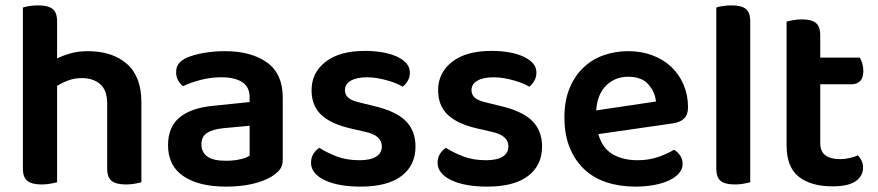

<svg xmlns="http://www.w3.org/2000/svg" viewBox="-20 -678 3261 713"><path d="M192 -1Q183 1 168 4Q153 7 134 7Q99 7 82 -6Q65 -19 65 -52V-650Q73 -653 88.5 -655.5Q104 -658 123 -658Q158 -658 175 -645Q192 -632 192 -599V-461Q214 -472 242.5 -480Q271 -488 306 -488Q397 -488 451 -441Q505 -394 505 -299V-1Q497 1 481.5 4Q466 7 448 7Q412 7 395 -6Q378 -19 378 -52V-293Q378 -343 352 -365.5Q326 -388 284 -388Q257 -388 234 -379.5Q211 -371 192 -359V-1Z M819 -81Q848 -81 872 -86.5Q896 -92 907 -100V-211L810 -202Q770 -198 749 -184.5Q728 -171 728 -142Q728 -113 749.5 -97Q771 -81 819 -81ZM815 -488Q913 -488 971.5 -446Q1030 -404 1030 -316V-85Q1030 -61 1018 -47Q1006 -33 988 -22Q960 -5 917 5Q874 15 819 15Q719 15 661.5 -23.5Q604 -62 604 -139Q604 -206 646.5 -241.5Q689 -277 770 -285L907 -299V-317Q907 -355 879.5 -373Q852 -391 802 -391Q763 -391 726 -381.5Q689 -372 660 -358Q649 -366 641.5 -379.5Q634 -393 634 -409Q634 -429 643.5 -441.5Q653 -454 674 -464Q703 -476 740 -482Q777 -488 815 -488Z M1523 -134Q1523 -64 1471 -24.5Q1419 15 1319 15Q1278 15 1244.5 9Q1211 3 1186.5 -8.5Q1162 -20 1148.5 -36.5Q1135 -53 1135 -73Q1135 -92 1143.5 -106Q1152 -120 1166 -129Q1194 -111 1230.5 -97Q1267 -83 1315 -83Q1356 -83 1377 -96.5Q1398 -110 1398 -134Q1398 -175 1338 -188L1282 -201Q1208 -218 1172.5 -252Q1137 -286 1137 -343Q1137 -408 1189 -448.5Q1241 -489 1335 -489Q1371 -489 1401.5 -483.5Q1432 -478 1454.5 -467.5Q1477 -457 1489.5 -442.5Q1502 -428 1502 -409Q1502 -391 1494 -377.5Q1486 -364 1475 -356Q1466 -362 1451.5 -368Q1437 -374 1419.5 -379Q1402 -384 1382.5 -387.5Q1363 -391 1344 -391Q1305 -391 1283 -378.5Q1261 -366 1261 -343Q1261 -326 1273.5 -315Q1286 -304 1317 -297L1366 -285Q1449 -266 1486 -229.5Q1523 -193 1523 -134Z M1993 -134Q1993 -64 1941 -24.5Q1889 15 1789 15Q1748 15 1714.5 9Q1681 3 1656.5 -8.5Q1632 -20 1618.5 -36.5Q1605 -53 1605 -73Q1605 -92 1613.5 -106Q1622 -120 1636 -129Q1664 -111 1700.5 -97Q1737 -83 1785 -83Q1826 -83 1847 -96.5Q1868 -110 1868 -134Q1868 -175 1808 -188L1752 -201Q1678 -218 1642.5 -252Q1607 -286 1607 -343Q1607 -408 1659 -448.5Q1711 -489 1805 -489Q1841 -489 1871.5 -483.5Q1902 -478 1924.5 -467.5Q1947 -457 1959.5 -442.5Q1972 -428 1972 -409Q1972 -391 1964 -377.5Q1956 -364 1945 -356Q1936 -362 1921.5 -368Q1907 -374 1889.5 -379Q1872 -384 1852.5 -387.5Q1833 -391 1814 -391Q1775 -391 1753 -378.5Q1731 -366 1731 -343Q1731 -326 1743.5 -315Q1756 -304 1787 -297L1836 -285Q1919 -266 1956 -229.5Q1993 -193 1993 -134Z M2202 -180Q2216 -129 2254 -106Q2292 -83 2348 -83Q2390 -83 2425.5 -95.5Q2461 -108 2483 -122Q2497 -114 2506 -100Q2515 -86 2515 -70Q2515 -50 2501.5 -34.5Q2488 -19 2464.5 -8Q2441 3 2409 9Q2377 15 2340 15Q2281 15 2232.5 -1Q2184 -17 2149.5 -49.5Q2115 -82 2095.5 -130Q2076 -178 2076 -242Q2076 -304 2095 -350Q2114 -396 2146.5 -427Q2179 -458 2222 -473Q2265 -488 2313 -488Q2362 -488 2403 -472.5Q2444 -457 2473 -429.5Q2502 -402 2518.5 -363.5Q2535 -325 2535 -280Q2535 -252 2520.5 -238Q2506 -224 2480 -220ZM2313 -393Q2264 -393 2231 -360.5Q2198 -328 2194 -268L2416 -301Q2412 -338 2387 -365.5Q2362 -393 2313 -393Z M2766 -1Q2758 1 2742.5 4Q2727 7 2709 7Q2673 7 2656.5 -6Q2640 -19 2640 -52V-650Q2648 -653 2663.5 -655.5Q2679 -658 2697 -658Q2733 -658 2749.5 -645Q2766 -632 2766 -599V-1Z M3026 -147Q3026 -115 3045.5 -101Q3065 -87 3100 -87Q3117 -87 3134.5 -91Q3152 -95 3166 -101Q3174 -93 3179.5 -81.5Q3185 -70 3185 -55Q3185 -25 3158 -5.5Q3131 14 3071 14Q2992 14 2946.5 -21.5Q2901 -57 2901 -139V-598Q2909 -600 2924.5 -603Q2940 -606 2958 -606Q2993 -606 3009.5 -593Q3026 -580 3026 -547V-464H3173Q3178 -456 3182 -443Q3186 -430 3186 -415Q3186 -389 3174 -377Q3162 -365 3142 -365H3026V-147Z"/></svg>

Font: Baloo Thambi 2 SemiBold
Style: Regular
Weight: 600
Designer: Aadarsh Rajan and Ek Type
Foundry: Ek Type
Version: Version 1.640;hotconv 1.0.111;makeotfexe 2.5.65597; ttfautoh